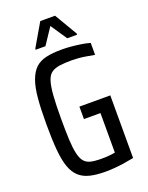

<svg xmlns="http://www.w3.org/2000/svg" viewBox="-201 -1131 1023 1331"><g transform="rotate(-20 310.5 -465.0)"><path d="M340 103Q273 103 225.5 91.5Q178 80 146.5 51.5Q115 23 97 -27Q79 -77 72 -156Q65 -235 65 -347Q65 -460 72 -537.5Q79 -615 98 -666.5Q117 -718 147.5 -746.5Q178 -775 226 -786Q274 -797 342 -797Q376 -797 413.5 -793.5Q451 -790 486 -784.5Q521 -779 547 -771V-683Q514 -689 484 -694Q454 -699 428.5 -701Q403 -703 383 -703Q331 -703 294 -698Q257 -693 233 -677Q209 -661 196.5 -623Q184 -585 179 -518.5Q174 -452 174 -347Q174 -255 177 -192Q180 -129 189.5 -88Q199 -47 217 -26Q235 -5 265 2Q295 9 339 9Q358 9 376 8.5Q394 8 411.5 5.5Q429 3 444 1V-291H322V-383H550V79Q519 85 481.5 91Q444 97 408 100Q372 103 340 103ZM172 -857V-865L270 -1033H379L478 -865V-857H405L324 -977L244 -857Z"/></g></svg>

Font: Farlight84_Sys_V01
Style: Regular
Weight: 400
Designer: Ryoko NISHIZUKA  (kana, bopomofo & ideographs); Paul D. Hunt (Latin, Greek & Cyrillic); Sandoll Communications , Soo-you
Foundry: Adobe
Version: Version 2.004;October 29, 2024;FontCreator 14.0.0.2814 64-bi